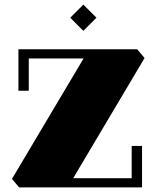

<svg xmlns="http://www.w3.org/2000/svg" viewBox="-20 -814 680 834"><path d="M63 0H597V-180H552V-40H298L608 -562L576 -600H60V-420H105V-560H343L32 -37ZM342 -680 399 -737 342 -794 285 -737Z"/></svg>

Font: Kumar One
Style: Regular
Weight: 400
Designer: Parimal Parmar
Foundry: Indian Type Foundry
Version: Version 1.001;PS 1.001;hotconv 1.0.88;makeotf.lib2.5.647800